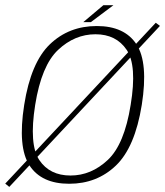

<svg xmlns="http://www.w3.org/2000/svg" viewBox="-58 -698 632 734"><path d="M-38 4 -22.5 16.5 553.5 -599 537.5 -611ZM206.5 4.5Q312.5 4.5 385.2 -65.2Q458 -135 484 -297Q509.5 -458.5 463.8 -528.5Q418 -598.5 312 -598.5Q205.5 -598.5 132.8 -528.8Q60 -459 34.5 -297Q9 -135.5 54.8 -65.5Q100.5 4.5 206.5 4.5ZM211.5 -27Q132 -27 92.2 -86.2Q52.5 -145.5 76.5 -297Q100.5 -447.5 164 -507.2Q227.5 -567 307 -567Q386 -567 426.2 -507.5Q466.5 -448 441.5 -297Q417.5 -146 354 -86.5Q290.5 -27 211.5 -27ZM260.5 -613.5H289.5L375.5 -678H337Z"/></svg>

Font: Anybody UltraCondensed Thin ExtraLight
Style: Italic
Weight: 250
Italic angle: -10°
Version: Version 1.111